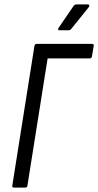

<svg xmlns="http://www.w3.org/2000/svg" viewBox="-20 -855 447 875"><path d="M43 0Q35 0 36 -9L137 -646Q139 -655 147 -655H399Q409 -655 407 -646L399 -598Q398 -589 389 -589H197L105 -9Q104 0 95 0ZM251 -717Q247 -717 245 -720Q243 -723 247 -728L314 -826Q320 -835 329 -835H380Q385 -835 386.5 -831.5Q388 -828 385 -823L307 -726Q303 -721 300 -719Q297 -717 292 -717Z"/></svg>

Font: Sofia Sans Condensed
Style: Italic
Weight: 400
Italic angle: -9°
Designer: Botio Nikoltchev, Ani Petrova
Foundry: lettersoup
Version: Version 4.101